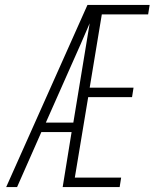

<svg xmlns="http://www.w3.org/2000/svg" viewBox="-20 -755 640 775"><path d="M5 0 333 -735H584L578 -697H391L342 -401H519L513 -363H336L282 -38H469L463 0H233L269 -222H147L49 0ZM165 -260H276L342 -661Q324 -618 305 -575.5Q286 -533 267 -490Z"/></svg>

Font: Iosevka XLt Ex Obl
Style: Regular
Weight: 200
Width: 7
Italic angle: -9°
Monospace: yes
Designer: Belleve Invis
Foundry: Belleve Invis
Version: Version 32.5.0; ttfautohint (v1.8.4)